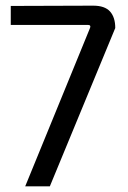

<svg xmlns="http://www.w3.org/2000/svg" viewBox="-20 -656 451 678"><path d="M156 2H69L297 -555Q300 -561 298.5 -564.5Q297 -568 291 -568H18V-635L309 -636Q350 -636 368.5 -615.5Q387 -595 387 -557Z"/></svg>

Font: Gemunu Libre ExtraLight
Style: Regular
Weight: 400
Version: Version 1.100